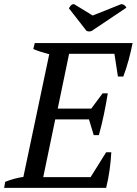

<svg xmlns="http://www.w3.org/2000/svg" viewBox="-40 -908 661 928"><path d="M601 -700Q593 -660 582 -619Q571 -578 556 -538H530L513 -648H294L239 -383H401L456 -457H481Q473 -407 462.5 -356.5Q452 -306 438 -255H413L390 -331H227L169 -52H398L473 -172H498Q496 -133 490 -88.5Q484 -44 473 0H-20L-15 -29Q26 -46 73 -53L198 -646Q178 -651 159 -657Q140 -663 121 -671L128 -700ZM546 -888Q554 -888 561 -883Q568 -878 571 -871L404 -759Q399 -756 391 -756Q384 -756 378 -759L293 -868Q297 -875 302.5 -881.5Q308 -888 318 -888L408 -833Z"/></svg>

Font: PTSerifItalic
Style: Italic
Weight: 400
Italic angle: -12°
Designer: A.Korolkova, O.Umpeleva, V.Yefimov
Foundry: ParaType Ltd
Version: Version 1.000W OFL